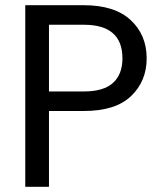

<svg xmlns="http://www.w3.org/2000/svg" viewBox="-20 -717 619 737"><path d="M543 -493Q543 -406 483.5 -348.5Q424 -291 302 -291H168V0H77V-697H302Q420 -697 481.5 -640Q543 -583 543 -493ZM302 -366Q378 -366 414 -399Q450 -432 450 -493Q450 -622 302 -622H168V-366Z"/></svg>

Font: Fz Poppins
Style: Regular
Weight: 400
Designer: Ninad Kale (Devanagari), Jonny Pinhorn (Latin)
Foundry: Indian Type Foundry
Version: Vit hóa bi Vntype.Com & FontZin.Com